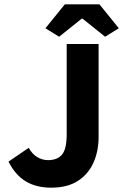

<svg xmlns="http://www.w3.org/2000/svg" viewBox="-20 -855 569 887"><path d="M216.5 12Q148 12 99.3 -17Q50.7 -46.1 19.3 -108.4L112.8 -172.2Q127.3 -144.8 151 -130Q174.7 -115.2 202 -115.2Q245.2 -115.2 266.7 -141Q288.1 -166.9 288.1 -234V-651.8H435.5V-221.8Q435.5 -157.4 412.1 -104.3Q388.8 -51.2 340.3 -19.6Q291.8 12 216.5 12ZM253.3 -685.3 189.9 -724.4 279.5 -835.1H439.3L529 -724.4L465.5 -685.3L361.4 -768.8H357.4Z"/></svg>

Font: Source Sans Variable
Style: Regular
Weight: 200
Designer: Paul D. Hunt
Foundry: Adobe Systems Incorporated
Version: Version 3.006;hotconv 1.0.111;makeotfexe 2.5.65597